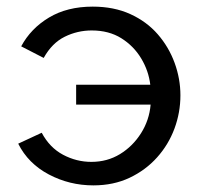

<svg xmlns="http://www.w3.org/2000/svg" viewBox="-20 -551 601 580"><path d="M262 9Q190 9 127.5 -24Q65 -57 35 -117L106 -150Q130 -105 170.5 -83.5Q211 -62 256 -62Q304 -62 342.5 -85.5Q381 -109 406 -148.5Q431 -188 435 -235H210V-295H434Q429 -337 406.5 -374.5Q384 -412 346.5 -435.5Q309 -459 257 -459Q214 -459 175.5 -440Q137 -421 112 -376L44 -411Q73 -465 128 -498Q183 -531 260 -531Q324 -531 373.5 -508.5Q423 -486 456.5 -447.5Q490 -409 507.5 -361Q525 -313 525 -263Q525 -211 507 -162.5Q489 -114 454.5 -75.5Q420 -37 371.5 -14Q323 9 262 9Z"/></svg>

Font: Raleway Medium
Style: Regular
Weight: 500
Designer: Matt McInerney, Pablo Impallari, Rodrigo Fuenzalida
Foundry: Matt McInerney, Pablo Impallari, Rodrigo Fuenzalida
Version: Version 4.026